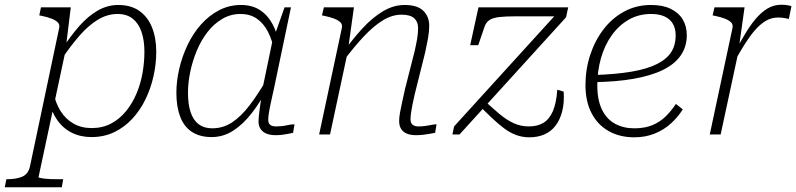

<svg xmlns="http://www.w3.org/2000/svg" viewBox="-88 -568 3363 811"><path d="M-68 223 -61 189H-58Q-19 189 6.5 178Q32 167 39 133L162 -450Q165 -464 156.5 -473Q148 -482 130.5 -489Q113 -496 88 -501L78 -503L85 -537H211L192 -382L194 -378L75 179Q74 182 81 183.5Q88 185 99.5 186.5Q111 188 125 188.5Q139 189 154 189H179L173 223ZM117 -149 137 -180Q146 -134 167.5 -99.5Q189 -65 222.5 -46Q256 -27 299 -27Q345 -27 381 -46Q417 -65 444 -98Q471 -131 488.5 -172.5Q506 -214 514 -259.5Q522 -305 522 -349Q522 -398 509.5 -434Q497 -470 472 -489.5Q447 -509 409 -509Q365 -509 325 -484.5Q285 -460 248 -417.5Q211 -375 175 -322L173 -359Q210 -416 247 -458Q284 -500 325 -523.5Q366 -547 411 -547Q465 -547 500.5 -522Q536 -497 554 -452.5Q572 -408 572 -349Q572 -298 560.5 -246.5Q549 -195 526.5 -148.5Q504 -102 470.5 -66Q437 -30 394 -9.5Q351 11 298 11Q252 11 215 -7.5Q178 -26 153 -62Q128 -98 117 -149Z M1092 -377 1072 -347Q1062 -399 1043.5 -434.5Q1025 -470 996.5 -489.5Q968 -509 928 -509Q886 -509 850.5 -488Q815 -467 788 -432Q761 -397 743 -353.5Q725 -310 715.5 -264Q706 -218 706 -176Q706 -128 717 -94.5Q728 -61 751 -43.5Q774 -26 808 -26Q855 -26 893 -51.5Q931 -77 966.5 -123.5Q1002 -170 1039 -234L1046 -203Q1014 -140 976.5 -91.5Q939 -43 897 -16Q855 11 806 11Q756 11 722.5 -11Q689 -33 673 -75.5Q657 -118 657 -176Q657 -225 669 -277Q681 -329 704 -377.5Q727 -426 760.5 -464Q794 -502 837 -524.5Q880 -547 930 -547Q977 -547 1010 -525.5Q1043 -504 1063.5 -465.5Q1084 -427 1092 -377ZM1141 -537 1069 -193Q1061 -158 1055.5 -132Q1050 -106 1047.5 -89Q1045 -72 1045 -63Q1045 -47 1053.5 -40.5Q1062 -34 1078 -34Q1102 -34 1122 -38.5Q1142 -43 1156 -43L1150 -7Q1140 -5 1128 -2.5Q1116 0 1102.5 1.5Q1089 3 1075 3Q1055 3 1039 -3Q1023 -9 1013.5 -22Q1004 -35 1004 -55Q1004 -70 1008.5 -104Q1013 -138 1018 -173V-180L1064 -401L1069 -410L1114 -537Z M1260 0H1306L1384 -364V-372L1407 -537H1280L1272 -503L1282 -501Q1307 -496 1324.5 -489Q1342 -482 1350.5 -473Q1359 -464 1356 -450ZM1664 -171 1708 -347Q1715 -379 1720 -407Q1725 -435 1725 -459Q1725 -498 1700 -522.5Q1675 -547 1621 -547Q1574 -547 1529 -520Q1484 -493 1441 -446Q1398 -399 1355 -338L1364 -312Q1409 -372 1449.5 -415Q1490 -458 1529 -482Q1568 -506 1608 -506Q1645 -506 1661.5 -491Q1678 -476 1678 -450Q1678 -427 1674 -404Q1670 -381 1663 -350L1623 -193Q1616 -161 1610.5 -136Q1605 -111 1601.5 -91.5Q1598 -72 1598 -56Q1598 -36 1607 -22.5Q1616 -9 1632 -3Q1648 3 1669 3Q1683 3 1697.5 1.5Q1712 0 1725.5 -2.5Q1739 -5 1750 -7L1756 -43Q1747 -43 1735 -40.5Q1723 -38 1709 -36Q1695 -34 1679 -34Q1664 -34 1655 -41Q1646 -48 1646 -64Q1646 -75 1648 -90Q1650 -105 1654 -125Q1658 -145 1664 -171Z M2148 12Q2118 12 2091.5 2Q2065 -8 2040.5 -26.5Q2016 -45 1990 -69.5Q1964 -94 1934 -124L1961 -140Q1994 -110 2022.5 -86Q2051 -62 2081 -48Q2111 -34 2146 -34Q2183 -34 2208 -49.5Q2233 -65 2247.5 -99Q2262 -133 2266 -189L2293 -181Q2296 -133 2286.5 -97Q2277 -61 2258 -36.5Q2239 -12 2211 0Q2183 12 2148 12ZM1853 0H1823L1830 -34L2263 -510L2277 -499H2087Q2047 -499 2021 -496Q1995 -493 1980.5 -484Q1966 -475 1959 -456L1932 -377H1898L1933 -537H2312L2303 -495Z M2591 12Q2530 12 2483.5 -14Q2437 -40 2411 -89.5Q2385 -139 2385 -209Q2385 -275 2405 -336Q2425 -397 2461.5 -444.5Q2498 -492 2549 -519.5Q2600 -547 2662 -547Q2712 -547 2745.5 -530.5Q2779 -514 2796 -485.5Q2813 -457 2813 -419Q2813 -371 2787.5 -334Q2762 -297 2712 -272.5Q2662 -248 2587.5 -235Q2513 -222 2415 -221L2419 -251Q2514 -254 2580.5 -265.5Q2647 -277 2688 -298Q2729 -319 2747.5 -348.5Q2766 -378 2766 -418Q2766 -448 2754 -468Q2742 -488 2719 -498.5Q2696 -509 2662 -509Q2610 -509 2568 -485Q2526 -461 2496 -419Q2466 -377 2450.5 -322.5Q2435 -268 2435 -207Q2435 -145 2455 -104.5Q2475 -64 2510.5 -45Q2546 -26 2591 -26Q2636 -26 2668 -39.5Q2700 -53 2723.5 -76Q2747 -99 2767 -129L2796 -106Q2776 -74 2746.5 -47Q2717 -20 2678 -4Q2639 12 2591 12Z M2910 0H2956L3036 -372L3033 -366L3057 -537H2930L2922 -503L2932 -501Q2957 -496 2974.5 -489Q2992 -482 3000.5 -473Q3009 -464 3006 -450ZM3255 -542Q3253 -543 3241.5 -545.5Q3230 -548 3212 -548Q3180 -548 3153 -531.5Q3126 -515 3102 -486Q3078 -457 3056 -419Q3034 -381 3009 -339L3018 -314Q3038 -350 3058.5 -382.5Q3079 -415 3100.5 -440Q3122 -465 3146 -479.5Q3170 -494 3198 -494Q3215 -494 3226.5 -491.5Q3238 -489 3244 -488Z"/></svg>

Font: Roboto Serif Thin
Style: Italic
Weight: 250
Italic angle: -10°
Version: Version 1.007